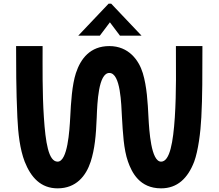

<svg xmlns="http://www.w3.org/2000/svg" viewBox="-20 -1015 1195 1050"><path d="M861 15C743 15 701 -72 680 -131C656 -199 652 -290 647 -373C643 -446 640 -616 578 -616C518 -616 512 -452 509 -373C505 -272 498 -200 476 -131C450 -52 396 15 295 15C203 15 149 -45 115 -131C89 -199 79 -284 75 -373C68 -522 68 -668 68 -763H213C213 -655 211 -506 220 -373C229 -237 245 -131 295 -131C350 -131 360 -300 364 -373C368 -455 374 -550 395 -615C421 -694 473 -763 578 -763C683 -763 739 -687 761 -615C783 -542 788 -455 792 -373C796 -300 806 -131 861 -131C909 -131 927 -238 936 -373C945 -514 942 -648 942 -763H1087C1087 -610 1087 -481 1081 -373C1077 -292 1064 -191 1042 -131C1007 -40 950 15 861 15ZM408 -820H526L581 -893L636 -820H754L588 -995H574Z"/></svg>

Font: Swile Sans
Style: Bold
Weight: 700
Designer: Lord
Foundry: Lord
Version: Version 1.477;FEAKit 1.0